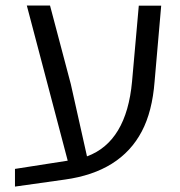

<svg xmlns="http://www.w3.org/2000/svg" viewBox="-20 -650 653 695"><path d="M161.1 -629.9 236.3 -345.7Q250 -283.2 294.9 -84Q438 -136.7 458 -355L482.4 -629.4H563.5L539.6 -355Q531.2 -246.1 493.2 -174.3Q416 -27.8 214.8 0L34.2 25.4V-38.6L225.1 -68.4L77.1 -629.9Z"/></svg>

Font: OpenSansHebrew-Regular
Style: Regular
Weight: 400
Foundry: Ascender Corporation, Yanek Iontef
Version: Version 2.001;PS 002.001;hotconv 1.0.70;makeotf.lib2.5.58329